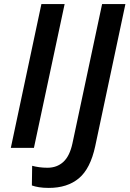

<svg xmlns="http://www.w3.org/2000/svg" viewBox="-20 -734 643 953"><path d="M33.7 0 185.5 -713.9H300.8L148.4 0ZM222.2 198.7Q194.8 198.7 173.8 195.3Q152.8 191.9 138.2 186.5L139.6 88.9Q155.8 93.3 174.8 95.9Q193.8 98.6 215.8 98.6Q262.7 98.6 294.4 69.6Q326.2 40.5 339.8 -23.4L486.8 -713.9H602.5L452.6 -8.3Q428.7 103 371.6 150.9Q314.5 198.7 222.2 198.7Z"/></svg>

Font: Open Sans SemiBold
Style: Italic
Weight: 600
Italic angle: -12°
Designer: Monotype Design Team
Foundry: Monotype Imaging Inc.
Version: Version 3.003; ttfautohint (v1.8.4)